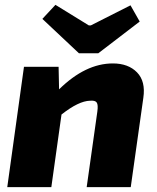

<svg xmlns="http://www.w3.org/2000/svg" viewBox="-20 -773 649 793"><path d="M306 -553 155 -695 209 -753 347 -668H355L519 -751L557 -684L386 -553ZM222 -497 224 -404Q333 -511 446 -511Q510 -511 546 -474Q582 -437 572 -369L520 0H338L382 -312Q386 -340 379.5 -349.5Q373 -359 352 -357Q305 -356 234 -300L192 0H10L79 -497Z"/></svg>

Font: Exo 2.0 Extra Bold
Style: Italic
Weight: 800
Italic angle: -8°
Designer: Natanael Gama
Version: Version 1.001;PS 001.001;hotconv 1.0.70;makeotf.lib2.5.58329